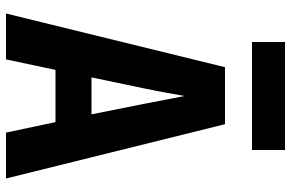

<svg xmlns="http://www.w3.org/2000/svg" viewBox="-185 -785 970 640"><g transform="rotate(90 300.0 -465.0)"><path d="M25 0 204 -730H394L575 0H422L387 -165H213L178 0ZM238 -285H361L326 -461Q319 -499 311.5 -536.5Q304 -574 300 -595Q296 -574 289.5 -537Q283 -500 275 -462ZM120 -820V-930H480V-820Z"/></g></svg>

Font: JetBrains Mono NL ExtraBold
Style: Regular
Weight: 800
Designer: Philipp Nurullin, Konstantin Bulenkov
Foundry: JetBrains
Version: Version 2.304; ttfautohint (v1.8.4.7-5d5b)